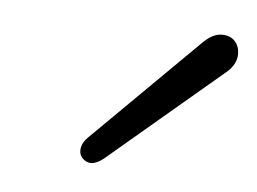

<svg xmlns="http://www.w3.org/2000/svg" viewBox="-29 -788 317 237"><g transform="rotate(5 130.0 -669.0)"><path d="M90.8 -583Q85 -583 80.6 -587.2Q76.2 -591.3 76.2 -597.2Q76.2 -606 84 -613.8L214.8 -743.2Q226.6 -754.9 237.8 -754.9Q248.5 -754.9 254.2 -748.5Q259.8 -742.2 259.8 -732.9Q259.8 -720.2 248 -710L106 -589.8Q97.2 -583 90.8 -583Z"/></g></svg>

Font: Comic Neue Light
Style: Italic
Weight: 300
Italic angle: -12°
Designer: Craig Rozynski
Foundry: Craig Rozynski
Version: Version 2.003;hotconv 1.0.109;makeotfexe 2.5.65596